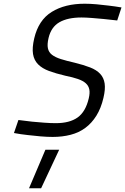

<svg xmlns="http://www.w3.org/2000/svg" viewBox="-20 -727 673 1032"><path d="M610 -617Q572 -621 536 -625Q505 -628 472.5 -630.5Q440 -633 418 -633Q344 -633 299.5 -607.5Q255 -582 241 -523Q233 -489 237.5 -467.5Q242 -446 259.5 -432.5Q277 -419 307 -409.5Q337 -400 381 -390Q430 -378 464.5 -364.5Q499 -351 518.5 -330Q538 -309 542.5 -278Q547 -247 536 -201Q523 -145 498 -105Q473 -65 438.5 -39.5Q404 -14 359.5 -2.5Q315 9 263 9Q234 9 198 6Q162 3 130 -1Q92 -5 55 -12L79 -82Q117 -77 153 -73Q184 -70 218.5 -67.5Q253 -65 280 -65Q354 -65 397 -95.5Q440 -126 457 -198Q464 -227 460 -246.5Q456 -266 441 -279.5Q426 -293 398.5 -302.5Q371 -312 331 -320Q280 -332 243.5 -345.5Q207 -359 185 -381Q163 -403 157.5 -436.5Q152 -470 164 -521Q187 -619 258 -663Q329 -707 435 -707Q464 -707 498.5 -704Q533 -701 563 -697Q598 -693 633 -687ZM224 78H298L201 285H136Z"/></svg>

Font: Panefresco 400wt
Style: Italic
Weight: 400
Foundry: Campivisivi & Chank Co
Version: Version 1.001